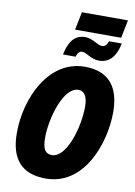

<svg xmlns="http://www.w3.org/2000/svg" viewBox="-111 -1128 846 1207"><g transform="rotate(10 311.5 -524.5)"><path d="M288 -944H582L605 -1059H311ZM240 -777H321C327 -803 342 -815 356 -815C386 -815 416 -778 469 -778C524 -778 573 -811 592 -909H511C501 -882 489 -872 472 -872C443 -872 407 -909 360 -909C289 -909 256 -856 240 -777ZM268 10C512 10 614 -273 614 -474C614 -634 543 -725 390 -725C160 -725 40 -466 40 -242C40 -75 114 10 268 10ZM281 -142C241 -142 220 -166 220 -242C220 -366 279 -575 375 -575C413 -575 434 -542 434 -477C434 -346 374 -142 281 -142Z"/></g></svg>

Font: Noto Sans Condensed Black
Style: Italic
Weight: 900
Width: 3
Italic angle: -12°
Designer: Monotype Design Team
Foundry: Monotype Imaging Inc.
Version: Version 2.013